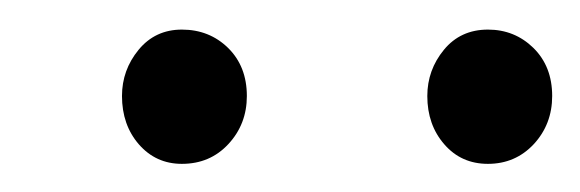

<svg xmlns="http://www.w3.org/2000/svg" viewBox="-20 -764 402 133"><path d="M318 -650.5Q299.5 -650.5 287.8 -664Q276 -677.5 276 -697.5Q276 -715.5 287.5 -729.5Q299 -743.5 318 -743.5Q336.5 -743.5 349.5 -730.8Q362.5 -718 362.5 -697.5Q362.5 -678 349.8 -664.2Q337 -650.5 318 -650.5ZM106 -650.5Q88 -650.5 76.2 -664Q64.5 -677.5 64.5 -697.5Q64.5 -715.5 76 -729.5Q87.5 -743.5 106 -743.5Q125 -743.5 138 -730.8Q151 -718 151 -697.5Q151 -678 138.2 -664.2Q125.5 -650.5 106 -650.5Z"/></svg>

Font: Edu SA Hand Cursive
Style: Regular
Weight: 400
Designer: Tina and Corey Anderson, Eben Sorkin, Mirko Velimirovic
Foundry: Google for Education
Version: Version 2.000